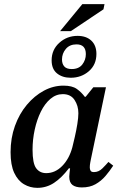

<svg xmlns="http://www.w3.org/2000/svg" viewBox="-20 -893 590 926"><path d="M160 13Q125 13 95.5 -4.5Q66 -22 48.5 -59.5Q31 -97 31 -159Q31 -227 52 -285.5Q73 -344 109.5 -387.5Q146 -431 191.5 -455.5Q237 -480 286 -480Q328 -480 350.5 -464Q373 -448 389 -426H393L430 -472H491L418 -123Q418 -123 415.5 -110Q413 -97 413 -86Q413 -76 417 -69.5Q421 -63 433 -63Q456 -63 474 -81Q492 -99 503 -112L526 -94Q509 -68 488.5 -44Q468 -20 440.5 -4.5Q413 11 375 11Q345 11 329.5 -1Q314 -13 314 -41Q314 -50 315.5 -60Q317 -70 318 -81H312Q277 -35 240.5 -11Q204 13 160 13ZM203 -58Q246 -58 280 -92.5Q314 -127 329 -183Q334 -203 341 -233.5Q348 -264 353 -295Q358 -326 358 -347Q358 -383 339.5 -411Q321 -439 283 -439Q250 -439 223 -416Q196 -393 177 -354.5Q158 -316 147.5 -268Q137 -220 137 -171Q137 -105 154.5 -81.5Q172 -58 203 -58ZM321 -518Q281 -518 255 -539Q229 -560 229 -602Q229 -653 266 -686.5Q303 -720 354 -720Q396 -720 420.5 -697Q445 -674 445 -633Q445 -581 408.5 -549.5Q372 -518 321 -518ZM326 -560Q360 -560 377 -582Q394 -604 394 -632Q394 -679 349 -679Q316 -679 297.5 -657Q279 -635 279 -606Q279 -585 290 -572.5Q301 -560 326 -560ZM322 -743H270L377 -873H484L479 -848Z"/></svg>

Font: STIX Two Text Medium
Style: Italic
Weight: 500
Italic angle: -12°
Designer: Ross Mills, John Hudson & Paul Hanslow, Tiro Typeworks Ltd; with prior portions MicroPress Inc. and Coen Hoffman, Elsevi
Foundry: Tiro Typeworks Ltd
Version: Version 2.13 b171